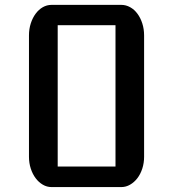

<svg xmlns="http://www.w3.org/2000/svg" viewBox="-20 -760 703 780"><path d="M97.7 -616.2Q97.7 -642.1 105 -664.8Q112.3 -687.5 124.8 -704.3Q137.2 -721.2 153.8 -730.7Q170.4 -740.2 189.5 -740.2H472.7Q491.7 -740.2 508.8 -730.7Q525.9 -721.2 538.3 -704.3Q550.8 -687.5 558.1 -664.8Q565.4 -642.1 565.4 -616.2V-123Q565.4 -97.7 558.1 -75.2Q550.8 -52.7 538.1 -36.1Q525.4 -19.5 508.5 -9.8Q491.7 0 472.7 0H189.5Q170.4 0 153.8 -9.8Q137.2 -19.5 124.8 -36.1Q112.3 -52.7 105 -75.2Q97.7 -97.7 97.7 -123ZM449.2 -83.5V-657.7H214.4V-83.5Z"/></svg>

Font: Atomic Age
Style: Regular
Weight: 400
Version: Version 1.007; ttfautohint (v1.4.1) -l 6 -r 46 -G 0 -x 0 -H 